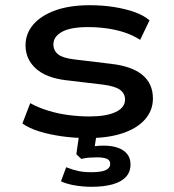

<svg xmlns="http://www.w3.org/2000/svg" viewBox="-20 -521 666 737"><path d="M319 9Q264 9 216 2Q168 -5 129.5 -17Q91 -29 66 -47L96 -125Q127 -108 164 -96.5Q201 -85 242 -79.5Q283 -74 324 -74Q388 -74 424 -91Q460 -108 460 -139Q460 -162 441 -176Q422 -190 377 -196L234 -213Q157 -222 117.5 -258Q78 -294 78 -347Q78 -392 107.5 -426.5Q137 -461 192 -481Q247 -501 325 -501Q374 -501 418 -494Q462 -487 497 -474.5Q532 -462 554 -443L518 -368Q490 -386 458 -396.5Q426 -407 390.5 -412Q355 -417 318 -417Q250 -417 217.5 -398.5Q185 -380 185 -351Q185 -327 203 -312.5Q221 -298 265 -293L406 -276Q486 -267 526.5 -233.5Q567 -200 567 -143Q567 -97 536.5 -62.5Q506 -28 450.5 -9.5Q395 9 319 9ZM331 196Q298 196 266.5 190.5Q235 185 214 175L234 121Q260 131 281 135.5Q302 140 330 140Q369 140 386 132Q403 124 403 108Q403 94 390 88.5Q377 83 353 83Q339 83 323.5 84Q308 85 292 89L273 71L286 -20H353L341 58L310 47Q329 42 345 40Q361 38 377 38Q409 38 432 46Q455 54 468 70Q481 86 481 110Q481 139 463.5 158Q446 177 412.5 186.5Q379 196 331 196Z"/></svg>

Font: Nunito Sans 10pt Expanded SemiBold
Style: Regular
Weight: 600
Width: 7
Designer: Vernon Adams
Foundry: Vernon Adams
Version: Version 3.101;gftools[0.9.27]